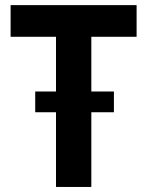

<svg xmlns="http://www.w3.org/2000/svg" viewBox="-20 -740 583 760"><path d="M201.7 0V-615.4H341.5V0ZM22 -594.4V-719.7H520.7V-594.4ZM119.4 -295.7V-377.8H430.9V-295.7Z"/></svg>

Font: Reddit Sans
Style: Regular
Weight: 400
Designer: Stephen Hutchings
Foundry: Reddit
Version: Version 1.014